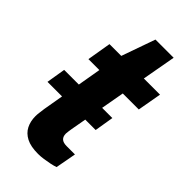

<svg xmlns="http://www.w3.org/2000/svg" viewBox="-222 -735 806 806"><g transform="rotate(45 181.0 -332.0)"><path d="M-5 -230 9 -315H295L281 -230ZM181 12Q137 12 111 -1.5Q85 -15 73 -38.5Q61 -62 61 -93Q61 -102 62.5 -113Q64 -124 66 -140L114 -419H49L67 -526H137L190 -676H298L271 -526H367L348 -419H253L207 -162Q206 -156 204.5 -145.5Q203 -135 203 -131Q203 -114 212.5 -105Q222 -96 243 -96H292L275 -4Q264 0 247.5 3.5Q231 7 213.5 9.5Q196 12 181 12Z"/></g></svg>

Font: Archivo SemiBold
Style: Bold Italic
Weight: 700
Italic angle: -10°
Version: Version 2.001